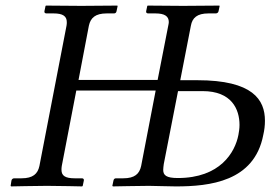

<svg xmlns="http://www.w3.org/2000/svg" viewBox="-20 -666 968 687"><path d="M625 -379 663 -574C668 -602 685 -618 726 -618H752C757 -618 761 -621 762 -626L766 -645L764 -646C764 -646 670 -645 635 -645C596 -645 509 -646 509 -646L507 -645L503 -626C502 -621 505 -618 510 -618H536C569 -618 584 -608 584 -587C584 -583 583 -579 582 -574L544 -380H261L298 -574C304 -602 321 -618 362 -618H388C393 -618 396 -621 397 -626L401 -645L399 -646C399 -646 306 -645 271 -645C231 -645 145 -646 145 -646L143 -645L139 -626C138 -621 141 -618 146 -618H172C205 -618 219 -608 219 -587C219 -583 219 -579 218 -574L121 -72C115 -44 98 -28 57 -28H31C26 -28 22 -25 21 -20L18 -1L20 1C20 1 113 -1 148 -1C188 -1 274 1 274 1L276 -1L280 -20C281 -25 278 -28 273 -28H247C214 -28 200 -37 200 -58C200 -62 200 -67 201 -72L253 -342H537L485 -72C479 -44 462 -28 421 -28H395C390 -28 387 -25 386 -20L382 -1L384 1C384 1 484 -1 513 -1C542 -1 573 1 609 1C730 1 890 -16 922 -183C926 -200 928 -217 928 -234C928 -309 885 -379 686 -379ZM617 -340H705C809 -340 837 -275 837 -219C837 -206 835 -194 833 -183C821 -121 768 -29 616 -29C575 -29 564 -39 564 -58C564 -64 565 -71 566 -79Z"/></svg>

Font: Libertinus Serif
Style: Italic
Weight: 400
Italic angle: -12°
Designer: Philipp H. Poll, Khaled Hosny
Foundry: Caleb Maclennan
Version: Version 7.050;RELEASE